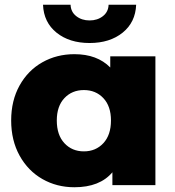

<svg xmlns="http://www.w3.org/2000/svg" viewBox="-20 -779 735 808"><path d="M634 -542V0H453V-54Q400 9 293 9Q219 9 158.5 -25.5Q98 -60 62.5 -124Q27 -188 27 -272Q27 -356 62.5 -419.5Q98 -483 158.5 -517Q219 -551 293 -551Q389 -551 444 -495V-542ZM447 -272Q447 -332 415 -366Q383 -400 333 -400Q283 -400 251 -366Q219 -332 219 -272Q219 -211 251 -176.5Q283 -142 333 -142Q383 -142 415 -176.5Q447 -211 447 -272ZM161 -759H277Q278 -729 301 -711Q324 -693 357 -693Q390 -693 413 -711Q436 -729 437 -759H553Q550 -685 496 -641.5Q442 -598 357 -598Q272 -598 218 -641.5Q164 -685 161 -759Z"/></svg>

Font: Montserrat Alternates ExtraBold
Style: Regular
Weight: 800
Designer: Julieta Ulanovsky
Foundry: Julieta Ulanovsky
Version: Version 7.200